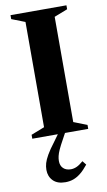

<svg xmlns="http://www.w3.org/2000/svg" viewBox="-102 -723 575 1033"><g transform="rotate(-10 186.0 -207.0)"><path d="M339 -21.5V0H33.5V-21.5L106.5 -50V-625L33.5 -653.5V-675H339V-653.5L266 -625V-50ZM194.5 32.5Q178 62 169 82Q160 102 156.8 116.2Q153.5 130.5 153.5 143Q153.5 169 168.8 183.5Q184 198 210 198Q225.5 198 241.5 191Q257.5 184 278 166L295 187.5Q273 215 253 231Q233 247 212.8 254.2Q192.5 261.5 169 261.5Q125 261.5 102 238Q79 214.5 79 178.5Q79 160.5 84.2 142.2Q89.5 124 103.8 99Q118 74 146 37.5L191.5 -25.5H226Z"/></g></svg>

Font: Newsreader 24pt
Style: Bold
Weight: 700
Designer: Hugues Gentile
Foundry: Production Type
Version: Version 1.003